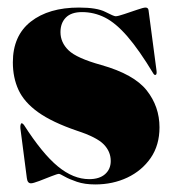

<svg xmlns="http://www.w3.org/2000/svg" viewBox="-20 -478 461 508"><path d="M216 -4Q243 -4 258 -17.2Q273 -30.5 273 -52Q273 -77 254.5 -96Q236 -115 184 -132Q118 -154.5 81 -181Q44 -207.5 29 -240Q14 -272.5 14 -313Q14 -383.5 61.5 -420.8Q109 -458 189 -458Q236.5 -458 258.8 -446.5Q281 -435 286 -435Q292 -435 309 -440.8Q326 -446.5 342.8 -452.2Q359.5 -458 365 -458Q372 -458 373 -451L394 -292Q395.5 -281.5 392 -280Q389 -278.5 386 -283Q348 -346 317.2 -381.5Q286.5 -417 257.8 -431.5Q229 -446 197 -446Q168.5 -446 154.2 -431.5Q140 -417 140 -393Q140 -365.5 161.5 -344.8Q183 -324 248 -306Q334.5 -281.5 368.2 -238.8Q402 -196 402 -141Q402 -94 378.8 -60.2Q355.5 -26.5 317 -8.2Q278.5 10 232 10Q204 10 183.5 3Q163 -4 150.8 -11Q138.5 -18 136 -18Q132 -18 116.2 -11.8Q100.5 -5.5 84 0.8Q67.5 7 62 7Q52.5 7 51 -7L34 -138Q33 -149 37 -152Q38 -153 43 -148Q92 -71.5 133 -37.8Q174 -4 216 -4Z"/></svg>

Font: Fraunces 144pt S000 Black
Style: Regular
Weight: 900
Version: Version 1.000; ttfautohint (v1.8.3)